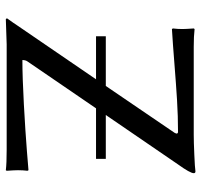

<svg xmlns="http://www.w3.org/2000/svg" viewBox="-36 -655 694 662"><g transform="rotate(90 311.0 -324.0)"><path d="M187 -54.2Q245.1 -54.2 340.1 -59.3Q435.1 -64.5 501 -69.8L566.9 -75.2L568.8 -71.8Q566.9 -56.2 566.9 -39.1Q566.9 -28.3 568.8 0L566.9 2.9Q543 0 496.1 0H132.8L45.9 2.9L43 -1Q49.3 -9.3 58.3 -22.5Q67.4 -35.6 68.8 -38.1L253.4 -308.1H105V-341.8H276.4L438 -579.1Q441.4 -585 440.2 -587.9Q439 -590.8 435.1 -590.8Q380.4 -590.8 325.2 -587.4Q270 -584 200 -578.4Q129.9 -572.8 80.1 -569.8L78.1 -573.2Q80.1 -588.9 80.1 -606Q80.1 -616.7 78.1 -645L80.1 -647.9Q104.5 -645 141.1 -645H444.8Q468.8 -645 513.7 -647Q558.6 -648.9 570.8 -650.9Q577.1 -650.9 577.1 -645Q577.1 -632.8 546.9 -590.8L376.5 -341.8H527.8V-308.1H353.5L191.9 -71.8Q187 -64.9 187 -54.2Z"/></g></svg>

Font: Linux Biolinum G
Style: Regular
Weight: 400
Designer: Philipp H. Poll
Foundry: Philipp H. Poll
Version: Version 1.1.0 ; ttfautohint (v1.6)